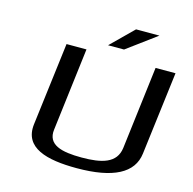

<svg xmlns="http://www.w3.org/2000/svg" viewBox="-119 -950 1083 1079"><g transform="rotate(15 422.5 -410.0)"><path d="M431 -55C314 -55 230 -76 242 -167L301 -649H185L125 -166C108 -25 246 10 420 10C632 10 745 -49 759 -166L819 -649H703L644 -167C632 -76 548 -55 431 -55ZM677 -830H541L412 -703H505Z"/></g></svg>

Font: Gamestation Extended
Style: Italic
Weight: 400
Width: 7
Designer: Jonas Hecksher
Foundry: Jonas Hecksher, Playtypeª, e-types AS
Version: Version 1.003